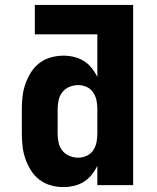

<svg xmlns="http://www.w3.org/2000/svg" viewBox="-20 -755 640 783"><path d="M239 8Q213 8 187.5 1Q162 -6 141 -22Q120 -38 106 -60.5Q92 -83 83.5 -107.5Q75 -132 72 -158Q69 -184 69 -210V-310Q69 -336 72 -362Q75 -388 83.5 -412.5Q92 -437 106 -459.5Q120 -482 141 -498Q162 -514 187.5 -521Q213 -528 239 -528Q260 -528 281.5 -523Q303 -518 321.5 -506.5Q340 -495 354 -477.5Q368 -460 377 -441V-615H122V-735H523V0H377V-79Q368 -60 354 -42.5Q340 -25 321.5 -13.5Q303 -2 281.5 3Q260 8 239 8ZM299 -112Q317 -112 333.5 -119.5Q350 -127 360 -142Q370 -157 373.5 -174.5Q377 -192 377 -210V-310Q377 -328 373.5 -345.5Q370 -363 360 -378Q350 -393 333.5 -400.5Q317 -408 299 -408Q281 -408 263.5 -401Q246 -394 234.5 -379.5Q223 -365 219 -346.5Q215 -328 215 -310V-210Q215 -192 219 -173.5Q223 -155 234.5 -140.5Q246 -126 263.5 -119Q281 -112 299 -112Z"/></svg>

Font: Iosevka SS04 Heavy Extended
Style: Regular
Weight: 900
Width: 7
Monospace: yes
Designer: Belleve Invis
Foundry: Belleve Invis
Version: Version 19.0.0; ttfautohint (v1.8.4)